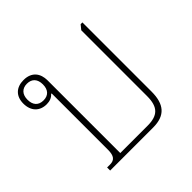

<svg xmlns="http://www.w3.org/2000/svg" viewBox="-141 -699 846 846"><g transform="rotate(-45 282.5 -276.0)"><path d="M94 0H362C437 0 469 -39 469 -117V-548H458L441 -527V-117C441 -48 413 -23 350 -23H180V-476C180 -519 157 -552 106 -552C60 -552 32 -525 32 -479C32 -432 60 -404 103 -404C122 -404 138 -410 149 -423L152 -422V-71C152 -34 140 -19 112 -19H94ZM105 -426C74 -426 57 -445 57 -478C57 -511 75 -530 105 -530C136 -530 153 -511 153 -478C153 -445 136 -426 105 -426Z"/></g></svg>

Font: Noto Serif Thai SemiCondensed Thin
Style: Regular
Weight: 100
Width: 4
Designer: Monotype Design Team
Foundry: Monotype Imaging Inc.
Version: Version 2.002